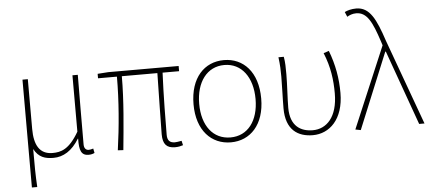

<svg xmlns="http://www.w3.org/2000/svg" viewBox="-60 -948 2893 1286"><g transform="rotate(-5 1386.5 -304.5)"><path d="M105 198H141C136 108 136 66 136 -58C167 0 210 13 267 13C332 13 392 -22 440 -101H442C440 -20 454 13 503 13C520 13 533 9 543 4L537 -26C523 -22 516 -20 506 -20C488 -20 475 -33 475 -59C475 -217 476 -368 477 -527H441V-148C375 -34 320 -20 263 -20C176 -20 141 -85 141 -192V-527H105Z M1084 13C1107 13 1122 9 1138 4L1131 -26C1108 -22 1095 -20 1086 -20C1051 -20 1035 -37 1035 -75C1035 -146 1037 -351 1044 -492H1155V-527H682L610 -522V-492H737C737 -330 722 -154 700 0L737 2C752 -152 770 -327 770 -492H1009C1007 -355 1002 -153 1002 -81C1002 -14 1028 13 1084 13Z M1460 13C1590 13 1687 -86 1687 -262C1687 -441 1590 -540 1460 -540C1329 -540 1232 -441 1232 -262C1232 -86 1329 13 1460 13ZM1460 -20C1343 -20 1270 -115 1270 -262C1270 -408 1343 -507 1460 -507C1576 -507 1649 -408 1649 -262C1649 -115 1576 -20 1460 -20Z M2011 13C2122 13 2219 -75 2219 -253C2219 -351 2203 -443 2166 -540L2130 -528C2170 -431 2181 -343 2181 -254C2181 -93 2105 -20 2013 -20C1934 -20 1862 -59 1862 -184C1862 -245 1869 -338 1869 -409C1869 -453 1869 -489 1862 -527H1826C1833 -474 1834 -438 1834 -396C1834 -325 1830 -254 1830 -183C1830 -38 1910 13 2011 13Z M2333 7 2542 -502H2546L2726 0H2762L2553 -574C2504 -722 2464 -807 2373 -807C2340 -807 2313 -799 2295 -790L2309 -757C2324 -766 2344 -775 2370 -775C2443 -775 2476 -705 2519 -574L2528 -546L2297 0Z"/></g></svg>

Font: Source Han Sans JP VF
Style: Regular
Weight: 250
Designer: Ryoko NISHIZUKA 西塚涼子 (kana, bopomofo & ideographs); Paul D. Hunt (Latin, Greek & Cyrillic); Sandoll Communications 산돌커뮤니
Foundry: Adobe
Version: Version 2.004;hotconv 1.0.118;makeotfexe 2.5.65603